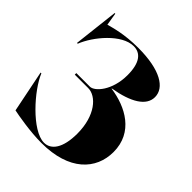

<svg xmlns="http://www.w3.org/2000/svg" viewBox="-215 -902 1049 1049"><g transform="rotate(45 309.5 -377.5)"><path d="M280 15C494 15 594 -94 594 -229C594 -381 465 -449 342 -466V-468C468 -489 542 -534 542 -601C542 -673 458 -727 287 -727C179 -727 113 -706 78 -697L66 -770H61L31 -509H37C70 -594 171 -716 263 -716C316 -716 351 -676 351 -580C351 -461 286 -390 250 -390H145V-378H249C311 -378 383 -300 383 -160C383 -48 343 4 289 4C195 4 47 -163 11 -254H5L54 -11C87 -4 192 15 280 15Z"/></g></svg>

Font: Nyght Serif Dark
Style: Regular
Weight: 800
Designer: Maksym Kobuzan
Version: Version 0.410;Glyphs 3.1.2 (3151)